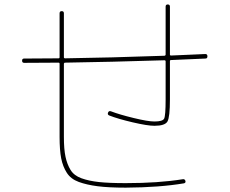

<svg xmlns="http://www.w3.org/2000/svg" viewBox="-20 -820 1040 870"><path d="M89.8 -535.2Q80.1 -535.2 80.1 -544.9Q80.1 -554.7 88.9 -554.7Q192.4 -554.7 245.1 -555.7Q250 -555.7 250 -560.5V-759.8Q250 -769.5 259.8 -769.5Q269.5 -769.5 269.5 -759.8V-560.5Q269.5 -555.7 275.4 -555.7Q477.5 -558.6 724.6 -567.4Q729.5 -567.4 730.5 -572.3V-790Q730.5 -799.8 740.2 -799.8Q750 -799.8 750 -790V-573.2Q750 -568.4 754.9 -568.4Q782.2 -569.3 833.5 -571.8Q884.8 -574.2 910.2 -575.2Q919.9 -575.2 919.9 -564.9Q919.9 -554.7 911.1 -554.7Q884.8 -553.7 833 -551.3Q781.2 -548.8 754.9 -547.9Q750 -547.9 750 -543V-370.1Q750 -289.1 738.8 -269.5Q727.5 -250 679.7 -250Q648.4 -250 581.5 -265.6Q514.6 -281.2 474.6 -296.9Q465.8 -300.8 469.7 -310.1Q473.6 -319.3 483.4 -315.4Q521.5 -300.8 585.9 -285.2Q650.4 -269.5 679.7 -269.5Q716.8 -269.5 723.6 -282.2Q730.5 -294.9 730.5 -370.1V-542Q730.5 -546.9 724.6 -546.9Q476.6 -539.1 275.4 -536.1Q270.5 -536.1 269.5 -531.2V-200.2Q269.5 -143.6 276.9 -109.4Q284.2 -75.2 299.8 -49.8Q315.4 -24.4 349.1 -12.2Q382.8 0 428.7 4.9Q474.6 9.8 549.8 9.8Q698.2 9.8 807.6 -7.8Q817.4 -9.8 820.3 0Q822.3 8.8 813.5 10.7Q703.1 29.3 549.8 30.3Q471.7 30.3 422.4 23.9Q373 17.6 336.9 4.4Q300.8 -8.8 282.7 -37.1Q264.6 -65.4 257.3 -102.5Q250 -139.6 250 -200.2V-531.2Q250 -536.1 245.1 -536.1Q192.4 -535.2 89.8 -535.2Z"/></svg>

Font: Rounded-X Mgen+ 1mn thin
Style: Regular
Weight: 100
Designer: [Source Han Sans]
Ryoko NISHIZUKA  (kana & ideographs); Paul D. Hunt (Latin, Greek & Cyrillic); Wenlong ZHANG  (bopomofo
Version: Version 1.059.20150602